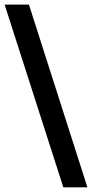

<svg xmlns="http://www.w3.org/2000/svg" viewBox="-33 -719 394 821"><path d="M340.8 82H237.8L-13.2 -699.2H90.8Z"/></svg>

Font: Bricolage Grotesque Medium
Style: Regular
Weight: 500
Designer: Mathieu Triay
Foundry: Atelier Triay
Version: Version 1.000;gftools[0.9.30]